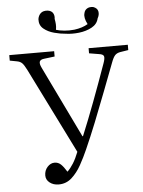

<svg xmlns="http://www.w3.org/2000/svg" viewBox="-62 -981 779 1044"><g transform="rotate(-5 328.0 -459.5)"><path d="M216 14Q187 14 167 -1.5Q147 -17 147 -41Q147 -68 164 -87Q181 -106 203 -106Q223 -106 237.5 -92.5Q252 -79 269 -51Q286 -67 302 -92.5Q318 -118 332 -154L100 -621Q86 -649 75.5 -659.5Q65 -670 46 -673L9 -680V-710H254V-681L197 -674Q176 -672 171.5 -660.5Q167 -649 179 -625L367 -236H370Q404 -318 440.5 -415Q477 -512 516 -622Q525 -647 522 -658.5Q519 -670 496 -673L442 -682V-710H656V-681L612 -674Q594 -671 583.5 -660.5Q573 -650 562 -620Q534 -547 503 -465.5Q472 -384 440.5 -305.5Q409 -227 380 -162Q362 -121 339.5 -80.5Q317 -40 287 -13Q257 14 216 14ZM326 -799Q297 -801 263 -810Q229 -819 205.5 -838.5Q182 -858 184 -891Q187 -911 200 -923Q213 -935 238 -933Q259 -930 267 -916Q275 -902 272 -885Q275 -870 276 -855.5Q277 -841 274 -825Q293 -819 319.5 -816.5Q346 -814 374 -817Q419 -823 448 -841Q429 -877 436 -901Q439 -917 452 -925.5Q465 -934 486 -931Q509 -923 512.5 -904.5Q516 -886 505 -867Q498 -836 467.5 -819.5Q437 -803 398 -798.5Q359 -794 326 -799Z"/></g></svg>

Font: Literata 36pt Light
Style: Regular
Weight: 300
Designer: Latin by Veronika Burian and Jose Scaglione. Greek by Irene Vlachou. Cyrillic by Vera Evstafieva.
Foundry: TypeTogether
Version: Version 3.002